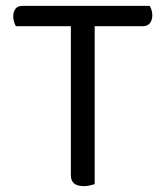

<svg xmlns="http://www.w3.org/2000/svg" viewBox="-20 -628 563 653"><path d="M261 -539 256 -608H489Q492 -604 495 -595Q498 -586 498 -576Q498 -560 490 -549.5Q482 -539 467 -539ZM263 -608 268 -539H34Q31 -544 28 -553Q25 -562 25 -572Q25 -589 33 -598.5Q41 -608 56 -608ZM221 -566H302V-2Q297 0 286.5 2.5Q276 5 265 5Q243 5 232 -4Q221 -13 221 -32Z"/></svg>

Font: Baloo Paaji 2
Style: Regular
Weight: 400
Designer: Shuchita Grover, Noopur Datye and Ek Type
Foundry: Ek Type
Version: Version 1.700